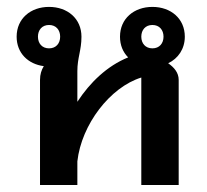

<svg xmlns="http://www.w3.org/2000/svg" viewBox="-20 -528 590 548"><path d="M415 -390C395 -390 383.3 -404.2 383.3 -423.3C383.3 -442.5 395 -456.7 415 -456.7C435 -456.7 446.7 -442.5 446.7 -423.3C446.7 -404.2 435 -390 415 -390ZM120 -390C100 -390 88.3 -404.2 88.3 -423.3C88.3 -442.5 100 -456.7 120 -456.7C140 -456.7 151.7 -442.5 151.7 -423.3C151.7 -404.2 140 -390 120 -390ZM345.8 -364.2C285.8 -340 236.7 -292.5 200.8 -237.5V-325C200.8 -363.3 212.5 -384.2 212.5 -423.3C212.5 -475 172.5 -508.3 120 -508.3C67.5 -508.3 27.5 -475 27.5 -423.3C27.5 -376.7 60 -345 105 -339.2C98.3 -328.3 94.2 -315.8 94.2 -300V0H200.8V-67.5C212.5 -172.5 294.2 -279.2 383.3 -306.7V0H490V-300C490 -320.8 476.7 -335.8 460 -347.5C488.3 -360.8 507.5 -388.3 507.5 -423.3C507.5 -475 467.5 -508.3 415 -508.3C362.5 -508.3 322.5 -475 322.5 -423.3C322.5 -399.2 330.8 -379.2 345.8 -364.2Z"/></svg>

Font: Boon SemiBold
Style: Regular
Weight: 600
Designer: Sungsit Sawaiwan
Foundry: FontUni
Version: Version 2.0